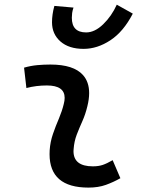

<svg xmlns="http://www.w3.org/2000/svg" viewBox="-20 -809 626 838"><path d="M471.7 -109.9 505.4 -31.2Q475.6 -14.2 442.4 -2.2Q409.2 9.8 366.2 9.8Q196.3 9.8 196.3 -136.2Q196.3 -144.5 196.8 -153.3Q199.2 -189.9 211.2 -224.6Q223.1 -259.3 237.3 -292Q251 -324.7 258.3 -355Q262.2 -369.6 262.2 -381.8Q262.2 -436 184.6 -436Q138.2 -436 95.2 -424.8L85 -513.7Q113.8 -522 142.6 -524.7Q171.4 -527.3 200.2 -527.3Q301.3 -527.3 342.3 -481.4Q369.1 -451.2 369.1 -402.8Q369.1 -376.5 361.3 -345.2Q353 -310.5 339.8 -280.8Q326.2 -250.5 314.9 -221.2Q303.7 -191.9 301.3 -157.7Q300.8 -153.3 300.8 -149.4Q300.8 -83 385.3 -83Q409.7 -83 428 -89.1Q446.3 -95.2 471.7 -109.9ZM344.7 -595.7Q280.8 -595.7 243.9 -627.9Q207 -660.2 207 -711.9Q207 -729 209.5 -746.3Q211.9 -763.7 217.3 -783.2L300.8 -775.9Q296.4 -763.2 294.9 -752Q293.5 -740.7 293.5 -731.4Q293.5 -667.5 356 -667.5Q393.6 -667.5 430.4 -703.1Q467.3 -738.8 489.7 -788.6L559.6 -749.5Q519 -670.9 461.9 -633.3Q404.8 -595.7 344.7 -595.7Z"/></svg>

Font: CaskaydiaCove NFP
Style: Italic
Weight: 400
Italic angle: -10°
Designer: Aaron Bell
Foundry: Saja Typeworks
Version: Version 2111.001; VTT 6.35;Nerd Fonts 3.1.1